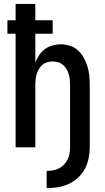

<svg xmlns="http://www.w3.org/2000/svg" viewBox="-20 -755 540 984"><path d="M219 209V121Q235 121 251.5 118Q268 115 282 108Q296 101 307.5 89Q319 77 326.5 62.5Q334 48 336.5 32Q339 16 339 0V-320Q339 -334 337.5 -348Q336 -362 332 -375.5Q328 -389 320.5 -401.5Q313 -414 302.5 -423Q292 -432 278 -436Q264 -440 250 -440Q236 -440 222 -436Q208 -432 197.5 -423Q187 -414 179.5 -401.5Q172 -389 168 -375.5Q164 -362 162.5 -348Q161 -334 161 -320V0H60V-582H18V-651H60V-735H161V-651H250V-582H161V-435Q169 -455 181 -473Q193 -491 210.5 -503.5Q228 -516 249 -522Q270 -528 291 -528Q315 -528 338.5 -520.5Q362 -513 379.5 -497Q397 -481 409 -459.5Q421 -438 428 -415Q435 -392 437.5 -368Q440 -344 440 -320V0Q440 29 434 57.5Q428 86 414.5 111Q401 136 379.5 156Q358 176 331.5 188Q305 200 276.5 204.5Q248 209 219 209Z"/></svg>

Font: Zed Sans Semibold
Style: Regular
Weight: 600
Designer: Belleve Invis
Foundry: Belleve Invis
Version: Version 1.0.0; ttfautohint (v1.8.4)